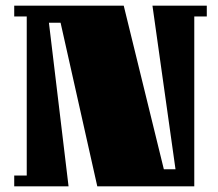

<svg xmlns="http://www.w3.org/2000/svg" viewBox="-20 -655 767 675"><path d="M30 -597V-635H415L556 -60H597L516 -635H707V-597H663V0H322L193 -575H152L221 0H30V-38H74V-597Z"/></svg>

Font: Unlock
Style: Regular
Weight: 400
Designer: Eduardo Rodriguez Tunni
Foundry: Eduardo Rodriguez Tunni
Version: Version 1.003; ttfautohint (v1.8.4.7-5d5b);gftools[0.9.23]